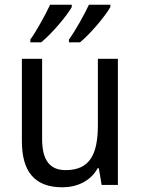

<svg xmlns="http://www.w3.org/2000/svg" viewBox="-20 -786 599 816"><path d="M449 -756V-766H358C340 -727 302 -658 273 -618V-606H320C363 -641 428 -718 449 -756ZM285 -756V-766H193C174 -725 138 -659 109 -618V-606H155C201 -644 263 -717 285 -756ZM481 -536H396V-255C396 -129 361 -63 259 -63C191 -63 159 -106 159 -195V-536H73V-186C73 -56 128 10 245 10C307 10 365 -16 395 -71H400L412 0H481Z"/></svg>

Font: Noto Sans Lao UI SemCond
Style: Regular
Weight: 400
Width: 4
Designer: Monotype Design Team
Foundry: Monotype Imaging Inc.
Version: Version 2.000